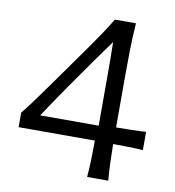

<svg xmlns="http://www.w3.org/2000/svg" viewBox="-81 -793 791 866"><g transform="rotate(10 314.5 -360.5)"><path d="M375.5 0Q378.9 -43 380.1 -81.1Q381.3 -119.1 381.3 -167.5H32.2V-233.9Q54.7 -261.7 81.5 -298.3Q108.4 -335 136 -373.8Q163.6 -412.6 187.5 -446.3L280.8 -577.6Q306.2 -613.8 330.6 -649.9Q355 -686 375.5 -720.7H472.2Q467.3 -655.3 466.3 -592.5Q465.3 -529.8 465.3 -467.3V-242.7Q499.5 -242.7 536.9 -243.7Q574.2 -244.6 602.1 -246.6V-162.6Q574.2 -165 536.9 -165.8Q499.5 -166.5 465.3 -166.5Q465.8 -119.1 467.3 -81.1Q468.8 -43 472.2 0ZM385.3 -619.6 311 -516.1Q262.2 -447.3 213.9 -377.4Q165.5 -307.6 118.7 -236.8H386.7V-454.6Q386.7 -496.1 386.5 -537.1Q386.2 -578.1 385.3 -619.6Z"/></g></svg>

Font: Pinar DS2-Regular
Style: Regular
Weight: 400
Designer: Amin Abedi
Version: Version 2.000